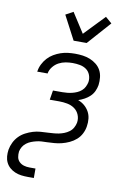

<svg xmlns="http://www.w3.org/2000/svg" viewBox="-111 -827 715 1101"><g transform="rotate(10 247.0 -276.0)"><path d="M132 215Q112 215 93 212.5Q74 210 56.5 202.5Q39 195 25.5 183Q12 171 4 154.5Q-4 138 -5.5 119Q-7 100 -4 80Q0 58 10 37.5Q20 17 36 0.5Q52 -16 73 -27Q94 -38 115.5 -44.5Q137 -51 158.5 -52.5Q180 -54 202 -55H203Q218 -56 233 -57Q248 -58 263.5 -61Q279 -64 294.5 -70Q310 -76 323.5 -86Q337 -96 345 -110.5Q353 -125 356 -140Q360 -164 351 -186Q342 -208 323.5 -221Q305 -234 281.5 -238.5Q258 -243 234 -243H179L188 -298H243Q257 -298 271.5 -299.5Q286 -301 300 -304.5Q314 -308 327.5 -314Q341 -320 352.5 -330Q364 -340 370.5 -353.5Q377 -367 380 -381Q383 -403 375.5 -422.5Q368 -442 352 -453.5Q336 -465 315 -469Q294 -473 272 -473Q252 -473 231.5 -469.5Q211 -466 192 -456Q173 -446 159 -428.5Q145 -411 141 -391V-389H80L81 -392Q84 -413 94 -433Q104 -453 119 -469.5Q134 -486 153.5 -497.5Q173 -509 193.5 -516Q214 -523 235 -525.5Q256 -528 277 -528Q300 -528 322 -525Q344 -522 364 -514Q384 -506 401 -492.5Q418 -479 428 -460.5Q438 -442 440.5 -419.5Q443 -397 440 -374Q437 -356 429 -338.5Q421 -321 407 -307.5Q393 -294 375.5 -284.5Q358 -275 340 -269Q361 -261 377 -247.5Q393 -234 403.5 -215.5Q414 -197 416.5 -174.5Q419 -152 415 -129Q412 -108 401.5 -87Q391 -66 373.5 -50.5Q356 -35 334.5 -25Q313 -15 291 -9.5Q269 -4 247.5 -2.5Q226 -1 204 0H203Q189 0 174 1Q159 2 144.5 5.5Q130 9 115.5 14.5Q101 20 88.5 29.5Q76 39 68 52Q60 65 57 80Q55 97 58 113Q61 129 72.5 140Q84 151 99.5 155.5Q115 160 132 160H167V215ZM255 -600 182 -739 226 -763 300 -648 414 -767 451 -735 331 -600Z"/></g></svg>

Font: Iosevka Light Oblique
Style: Regular
Weight: 300
Italic angle: -9°
Monospace: yes
Designer: Belleve Invis
Foundry: Belleve Invis
Version: Version 32.5.0; ttfautohint (v1.8.4)